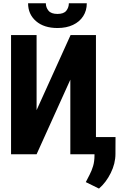

<svg xmlns="http://www.w3.org/2000/svg" viewBox="-20 -920 733 1145"><path d="M198.2 -263.2 400.9 -710.9H552.2V0H399.4V-444.8L198.2 0H45.9V-710.9H198.2ZM390.6 -900.4H497.6Q497.6 -856.9 476.1 -823.5Q454.6 -790 415.3 -771.5Q376 -752.9 322.8 -752.9Q242.2 -752.9 194.8 -793.9Q147.5 -835 147.5 -900.4H253.4Q253.4 -875.5 269.3 -856.2Q285.2 -836.9 322.8 -836.9Q360.4 -836.9 375.5 -856.2Q390.6 -875.5 390.6 -900.4ZM668.9 -102.5 668.5 -2.4Q668.5 55.2 640.4 111.8Q612.3 168.5 570.3 204.6L491.7 166Q502.9 143.6 514.9 120.8Q526.9 98.1 535.2 70.3Q543.5 42.5 543.5 5.9V-102.5Z"/></svg>

Font: Roboto Condensed ExtraBold
Style: Regular
Weight: 800
Designer: Christian Robertson
Foundry: Google
Version: Version 3.008; 2023